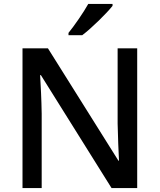

<svg xmlns="http://www.w3.org/2000/svg" viewBox="-20 -961 816 981"><path d="M555 -931V-941H431C406 -896 360 -830 330 -793V-781H400C448 -817 526 -894 555 -931ZM681 0V-714H581V-330C582 -265 586 -182 588 -140H585L225 -714H95V0H193V-380C192 -452 188 -524 185 -577H189L550 0Z"/></svg>

Font: Noto Sans Gujarati UI Medium
Style: Regular
Weight: 500
Designer: Jelle Bosma - Monotype Design Team, Universal Thirst
Foundry: Monotype Imaging Inc.
Version: Version 2.106